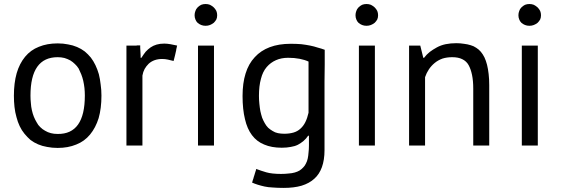

<svg xmlns="http://www.w3.org/2000/svg" viewBox="-20 -711 2739 938"><path d="M60.5 -138.7Q66.4 -115.2 76.2 -94.7Q85.9 -74.2 99.6 -57.6Q113.3 -41 128.9 -27.3Q145.5 -14.6 166 -5.9Q186.5 2.9 210 6.8Q234.4 11.7 261.7 11.7Q312.5 11.7 352.5 -4.9Q392.6 -20.5 419.9 -53.7Q447.3 -86.9 461.9 -133.8Q475.6 -181.6 475.6 -244.1Q475.6 -272.5 471.7 -298.8Q468.8 -325.2 462.9 -348.6Q456.1 -372.1 446.3 -392.6Q436.5 -413.1 423.8 -429.7Q410.2 -446.3 393.6 -460Q377 -472.7 356.4 -481.4Q335.9 -490.2 312.5 -494.1Q289.1 -499 261.7 -499Q210 -499 169.9 -482.4Q129.9 -466.8 102.5 -433.6Q75.2 -400.4 61.5 -353.5Q47.9 -305.7 47.9 -243.2Q47.9 -214.8 50.8 -188.5Q53.7 -162.1 60.5 -138.7ZM261.7 -431.6Q279.3 -431.6 294.9 -427.7Q310.5 -422.9 323.2 -416Q335.9 -408.2 345.7 -398.4Q356.4 -388.7 364.3 -376Q371.1 -362.3 377 -347.7Q382.8 -333 386.7 -316.4Q390.6 -298.8 392.6 -281.2Q394.5 -262.7 394.5 -244.1Q394.5 -149.4 361.3 -102.5Q328.1 -55.7 261.7 -56.6Q243.2 -56.6 228.5 -60.5Q212.9 -64.5 200.2 -72.3Q187.5 -79.1 176.8 -89.8Q166 -99.6 159.2 -113.3Q151.4 -126 145.5 -140.6Q139.6 -155.3 135.7 -172.9Q131.8 -189.5 130.9 -207Q128.9 -224.6 128.9 -244.1Q128.9 -337.9 162.1 -384.8Q195.3 -431.6 261.7 -431.6Z M845.7 -488.3Q828.1 -492.2 812.5 -495.1Q795.9 -498 782.2 -498Q761.7 -498 745.1 -493.2Q728.5 -488.3 715.8 -479.5Q703.1 -470.7 691.4 -458Q680.7 -444.3 670.9 -428.7Q669.9 -428.7 667 -428.7Q667 -432.6 667 -439.5Q667 -447.3 666 -459Q665 -469.7 665 -477.5Q665 -485.4 665 -489.3Q664.1 -489.3 663.1 -489.3Q663.1 -489.3 662.1 -489.3Q662.1 -489.3 661.1 -489.3Q661.1 -489.3 660.2 -489.3Q660.2 -489.3 659.2 -489.3Q659.2 -489.3 658.2 -489.3Q658.2 -489.3 657.2 -489.3Q657.2 -489.3 655.3 -489.3Q655.3 -489.3 654.3 -489.3Q654.3 -489.3 653.3 -489.3Q653.3 -489.3 652.3 -489.3Q652.3 -489.3 651.4 -489.3Q651.4 -489.3 650.4 -489.3Q650.4 -489.3 649.4 -489.3Q649.4 -489.3 648.4 -489.3Q648.4 -489.3 647.5 -488.3Q646.5 -488.3 645.5 -488.3Q645.5 -488.3 644.5 -488.3Q644.5 -488.3 643.6 -488.3Q643.6 -488.3 642.6 -488.3Q642.6 -488.3 641.6 -488.3Q641.6 -488.3 640.6 -488.3Q640.6 -488.3 639.6 -488.3Q638.7 -488.3 637.7 -488.3Q637.7 -488.3 636.7 -488.3Q636.7 -488.3 635.7 -488.3Q635.7 -488.3 634.8 -488.3Q634.8 -488.3 633.8 -488.3Q633.8 -488.3 632.8 -488.3Q632.8 -488.3 631.8 -488.3Q630.9 -488.3 629.9 -488.3Q629.9 -488.3 628.9 -488.3Q628.9 -488.3 627.9 -488.3Q627.9 -488.3 627 -488.3Q627 -488.3 626 -488.3Q626 -488.3 625 -488.3Q625 -488.3 624 -488.3Q624 -488.3 623 -488.3Q623 -488.3 622.1 -488.3Q622.1 -488.3 621.1 -488.3Q621.1 -488.3 620.1 -488.3Q620.1 -488.3 619.1 -488.3Q619.1 -488.3 618.2 -488.3Q618.2 -488.3 617.2 -488.3Q617.2 -488.3 616.2 -488.3Q616.2 -488.3 615.2 -488.3Q615.2 -488.3 613.3 -488.3Q613.3 -488.3 612.3 -488.3Q612.3 -488.3 611.3 -488.3Q611.3 -488.3 610.4 -488.3Q610.4 -488.3 609.4 -488.3Q609.4 -488.3 608.4 -488.3Q608.4 -488.3 608.4 -488.3Q608.4 -488.3 607.4 -488.3Q607.4 -488.3 606.4 -488.3Q606.4 -488.3 605.5 -488.3Q604.5 -488.3 603.5 -488.3Q603.5 -488.3 602.5 -488.3Q602.5 -488.3 601.6 -488.3Q601.6 -488.3 601.6 -488.3Q601.6 -488.3 599.6 -488.3Q599.6 -488.3 598.6 -488.3Q598.6 -488.3 597.7 -488.3Q597.7 -366.2 597.7 0Q617.2 0 675.8 0Q675.8 -85.9 675.8 -341.8Q678.7 -359.4 686.5 -374Q694.3 -387.7 706.1 -399.4Q718.8 -411.1 735.4 -417Q752 -422.9 772.5 -422.9Q786.1 -422.9 799.8 -419.9Q813.5 -417 828.1 -413.1Q832 -427.7 835 -440.4Q837.9 -454.1 840.8 -465.8Q840.8 -466.8 840.8 -467.8Q840.8 -467.8 840.8 -468.8Q840.8 -468.8 840.8 -469.7Q840.8 -469.7 841.8 -470.7Q841.8 -470.7 841.8 -471.7Q841.8 -471.7 841.8 -472.7Q841.8 -472.7 841.8 -473.6Q841.8 -473.6 841.8 -474.6Q841.8 -474.6 842.8 -475.6Q842.8 -475.6 842.8 -476.6Q842.8 -476.6 842.8 -477.5Q842.8 -477.5 842.8 -478.5Q842.8 -478.5 843.8 -479.5Q843.8 -479.5 843.8 -480.5Q843.8 -480.5 843.8 -481.4Q843.8 -481.4 843.8 -483.4Q843.8 -483.4 844.7 -484.4Q844.7 -484.4 844.7 -485.4Q844.7 -485.4 844.7 -486.3Q844.7 -486.3 845.7 -488.3Z M947.3 0Q966.8 0 1025.4 0Q1025.4 -122.1 1025.4 -488.3Q1005.9 -488.3 947.3 -488.3Q947.3 -366.2 947.3 0ZM945.3 -599.6Q953.1 -592.8 962.9 -588.9Q972.7 -585 984.4 -585Q996.1 -585 1005.9 -588.9Q1015.6 -592.8 1024.4 -599.6Q1032.2 -607.4 1037.1 -616.2Q1041 -625 1041 -636.7Q1041 -647.5 1037.1 -657.2Q1032.2 -667 1024.4 -674.8Q1015.6 -682.6 1005.9 -687.5Q996.1 -691.4 984.4 -691.4Q972.7 -691.4 962.9 -687.5Q953.1 -682.6 945.3 -674.8Q937.5 -667 934.6 -657.2Q930.7 -647.5 930.7 -636.7Q930.7 -625 934.6 -616.2Q937.5 -607.4 945.3 -599.6Z M1566.4 -467.8Q1550.8 -473.6 1532.2 -478.5Q1514.6 -484.4 1495.1 -488.3Q1475.6 -492.2 1452.1 -495.1Q1427.7 -497.1 1400.4 -497.1Q1341.8 -497.1 1297.9 -480.5Q1253.9 -463.9 1224.6 -431.6Q1194.3 -399.4 1179.7 -351.6Q1165 -304.7 1165 -242.2Q1165 -176.8 1176.8 -128.9Q1187.5 -82 1210.9 -50.8Q1234.4 -19.5 1270.5 -4.9Q1306.6 10.7 1356.4 10.7Q1380.9 10.7 1400.4 6.8Q1419.9 3.9 1435.5 -3.9Q1450.2 -11.7 1462.9 -22.5Q1475.6 -33.2 1485.4 -47.9Q1486.3 -47.9 1489.3 -47.9Q1489.3 -36.1 1489.3 -1Q1489.3 18.6 1487.3 34.2Q1486.3 49.8 1483.4 63.5Q1480.5 77.1 1474.6 87.9Q1469.7 98.6 1461.9 106.4Q1454.1 115.2 1443.4 122.1Q1433.6 127.9 1419.9 131.8Q1406.2 135.7 1389.6 136.7Q1373 138.7 1352.5 138.7Q1331.1 138.7 1312.5 136.7Q1294.9 134.8 1281.2 130.9Q1268.6 127 1255.9 123Q1243.2 119.1 1231.4 114.3Q1231.4 115.2 1231.4 116.2Q1231.4 116.2 1231.4 117.2Q1231.4 117.2 1230.5 118.2Q1230.5 118.2 1230.5 119.1Q1230.5 119.1 1230.5 120.1Q1230.5 120.1 1230.5 121.1Q1230.5 121.1 1229.5 122.1Q1229.5 122.1 1229.5 123Q1229.5 123 1229.5 124Q1229.5 124 1228.5 124Q1228.5 124 1228.5 125Q1228.5 125 1228.5 126Q1228.5 126 1228.5 127Q1228.5 127 1227.5 128.9Q1227.5 128.9 1227.5 129.9Q1227.5 129.9 1226.6 130.9Q1226.6 130.9 1226.6 131.8Q1226.6 131.8 1226.6 131.8Q1226.6 131.8 1226.6 132.8Q1226.6 132.8 1225.6 134.8Q1225.6 134.8 1225.6 135.7Q1225.6 135.7 1225.6 136.7Q1225.6 136.7 1224.6 136.7Q1224.6 136.7 1224.6 137.7Q1224.6 137.7 1224.6 138.7Q1224.6 138.7 1224.6 139.6Q1224.6 139.6 1223.6 140.6Q1223.6 140.6 1223.6 140.6Q1223.6 140.6 1223.6 142.6Q1223.6 142.6 1223.6 143.6Q1223.6 143.6 1222.7 143.6Q1222.7 143.6 1222.7 144.5Q1222.7 144.5 1222.7 145.5Q1222.7 145.5 1222.7 145.5Q1222.7 145.5 1221.7 147.5Q1221.7 147.5 1221.7 148.4Q1221.7 148.4 1221.7 149.4Q1221.7 149.4 1220.7 150.4Q1220.7 150.4 1220.7 150.4Q1220.7 150.4 1220.7 151.4Q1220.7 151.4 1220.7 151.4Q1220.7 152.3 1219.7 153.3Q1219.7 153.3 1219.7 153.3Q1219.7 153.3 1219.7 154.3Q1219.7 154.3 1219.7 155.3Q1219.7 155.3 1218.8 156.2Q1218.8 156.2 1218.8 156.2Q1218.8 156.2 1218.8 157.2Q1218.8 157.2 1218.8 158.2Q1218.8 158.2 1218.8 159.2Q1218.8 159.2 1217.8 160.2Q1217.8 160.2 1217.8 161.1Q1217.8 161.1 1217.8 162.1Q1217.8 162.1 1216.8 163.1Q1216.8 163.1 1216.8 164.1Q1216.8 164.1 1216.8 165Q1216.8 165 1215.8 166Q1215.8 166 1215.8 167Q1215.8 167 1215.8 168Q1215.8 168 1214.8 168.9Q1214.8 168.9 1214.8 169.9Q1214.8 169.9 1214.8 170.9Q1214.8 170.9 1214.8 170.9Q1214.8 170.9 1213.9 172.9Q1213.9 172.9 1213.9 173.8Q1213.9 173.8 1213.9 173.8Q1213.9 173.8 1212.9 175.8Q1212.9 175.8 1212.9 176.8Q1212.9 176.8 1212.9 177.7Q1212.9 177.7 1211.9 178.7Q1211.9 178.7 1211.9 179.7Q1211.9 179.7 1211.9 180.7Q1211.9 180.7 1210.9 180.7Q1223.6 186.5 1239.3 191.4Q1254.9 196.3 1272.5 200.2Q1290 204.1 1313.5 205.1Q1336.9 207 1366.2 207Q1416 207 1453.1 196.3Q1491.2 184.6 1515.6 162.1Q1540 140.6 1552.7 105.5Q1565.4 70.3 1565.4 22.5Q1565.4 -72.3 1565.4 -156.2Q1565.4 -240.2 1565.4 -313.5Q1566.4 -356.4 1566.4 -395.5Q1566.4 -433.6 1566.4 -467.8ZM1311.5 -71.3Q1299.8 -78.1 1290 -86.9Q1280.3 -96.7 1273.4 -109.4Q1266.6 -121.1 1260.7 -135.7Q1255.9 -150.4 1252 -168Q1249 -184.6 1247.1 -204.1Q1245.1 -222.7 1245.1 -243.2Q1245.1 -291 1254.9 -326.2Q1263.7 -361.3 1283.2 -383.8Q1301.8 -405.3 1328.1 -417Q1354.5 -428.7 1387.7 -428.7Q1418 -428.7 1443.4 -423.8Q1468.8 -418.9 1487.3 -410.2Q1487.3 -327.1 1487.3 -160.2Q1481.4 -133.8 1471.7 -114.3Q1461.9 -94.7 1447.3 -82Q1433.6 -69.3 1414.1 -63.5Q1393.6 -57.6 1369.1 -57.6Q1352.5 -57.6 1337.9 -60.5Q1323.2 -63.5 1311.5 -71.3Z M1733.4 0Q1752.9 0 1811.5 0Q1811.5 -122.1 1811.5 -488.3Q1792 -488.3 1733.4 -488.3Q1733.4 -366.2 1733.4 0ZM1731.4 -599.6Q1739.3 -592.8 1749 -588.9Q1758.8 -585 1770.5 -585Q1782.2 -585 1792 -588.9Q1801.8 -592.8 1810.5 -599.6Q1818.4 -607.4 1823.2 -616.2Q1827.1 -625 1827.1 -636.7Q1827.1 -647.5 1823.2 -657.2Q1818.4 -667 1810.5 -674.8Q1801.8 -682.6 1792 -687.5Q1782.2 -691.4 1770.5 -691.4Q1758.8 -691.4 1749 -687.5Q1739.3 -682.6 1731.4 -674.8Q1723.6 -667 1720.7 -657.2Q1716.8 -647.5 1716.8 -636.7Q1716.8 -625 1720.7 -616.2Q1723.6 -607.4 1731.4 -599.6Z M2370.1 0Q2370.1 -74.2 2370.1 -294.9Q2370.1 -325.2 2367.2 -349.6Q2364.3 -375 2359.4 -394.5Q2354.5 -414.1 2346.7 -430.7Q2338.9 -446.3 2329.1 -458Q2319.3 -469.7 2306.6 -477.5Q2293.9 -486.3 2279.3 -490.2Q2263.7 -495.1 2246.1 -497.1Q2228.5 -500 2209 -500Q2181.6 -500 2157.2 -495.1Q2133.8 -490.2 2114.3 -479.5Q2094.7 -468.8 2079.1 -457Q2063.5 -444.3 2051.8 -428.7Q2050.8 -428.7 2047.9 -428.7Q2043.9 -443.4 2033.2 -488.3Q2019.5 -488.3 1978.5 -488.3Q1978.5 -366.2 1978.5 0Q1998 0 2056.6 0Q2056.6 -84 2056.6 -334Q2063.5 -354.5 2075.2 -372.1Q2086.9 -389.6 2103.5 -403.3Q2120.1 -417 2141.6 -424.8Q2163.1 -431.6 2189.5 -431.6Q2218.8 -431.6 2238.3 -421.9Q2258.8 -412.1 2269.5 -392.6Q2280.3 -373 2286.1 -344.7Q2292 -316.4 2292 -278.3Q2292 -185.5 2292 0Q2311.5 0 2370.1 0Z M2529.3 0Q2548.8 0 2607.4 0Q2607.4 -122.1 2607.4 -488.3Q2587.9 -488.3 2529.3 -488.3Q2529.3 -366.2 2529.3 0ZM2527.3 -599.6Q2535.2 -592.8 2544.9 -588.9Q2554.7 -585 2566.4 -585Q2578.1 -585 2587.9 -588.9Q2597.7 -592.8 2606.4 -599.6Q2614.3 -607.4 2619.1 -616.2Q2623 -625 2623 -636.7Q2623 -647.5 2619.1 -657.2Q2614.3 -667 2606.4 -674.8Q2597.7 -682.6 2587.9 -687.5Q2578.1 -691.4 2566.4 -691.4Q2554.7 -691.4 2544.9 -687.5Q2535.2 -682.6 2527.3 -674.8Q2519.5 -667 2516.6 -657.2Q2512.7 -647.5 2512.7 -636.7Q2512.7 -625 2516.6 -616.2Q2519.5 -607.4 2527.3 -599.6Z"/></svg>

Font: Aptus Gothic JP
Style: Medium
Weight: 400
Designer: Fuminori Ogawa / Motoya
Version: Version 1